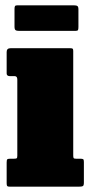

<svg xmlns="http://www.w3.org/2000/svg" viewBox="-20 -701 340 721"><path d="M35.5 -415H18Q5 -415 5 -425V-506Q5 -520 20 -520H242.5Q249.5 -520 252.2 -518.5Q255 -517 255 -510V-117.5Q255 -110 256.5 -107.5Q258 -105 265.5 -105H281Q289.5 -105 292.2 -103.2Q295 -101.5 295 -93V-15.5Q295 -4.5 291.2 -2.2Q287.5 0 276 0H17Q9.5 0 7.2 -2.2Q5 -4.5 5 -12.5V-90.5Q5 -100 7.2 -102.5Q9.5 -105 18.5 -105H32Q40 -105 42.5 -106.5Q45 -108 45 -116V-402Q45 -415 35.5 -415ZM34.5 -601V-667.5Q34.5 -674.5 36.2 -677.8Q38 -681 44.5 -681H257.5Q267 -681 270.8 -678.2Q274.5 -675.5 274.5 -665.5V-600Q274.5 -592 273 -588.5Q271.5 -585 263.5 -585H52Q42.5 -585 38.5 -587.8Q34.5 -590.5 34.5 -601Z"/></svg>

Font: Besley* Condensed Fatface
Style: Regular
Weight: 900
Width: 3
Designer: Owen Earl
Foundry: indestructible type*
Version: Version 3.000; ttfautohint (v1.8.3)